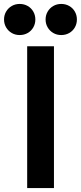

<svg xmlns="http://www.w3.org/2000/svg" viewBox="-58 -955 410 975"><path d="M216 0H80V-720H216ZM173.5 -856Q173.5 -878 184 -896Q194.5 -914 212.5 -924.5Q230.5 -935 253 -935Q275.5 -935 293.8 -924.5Q312 -914 322.2 -896Q332.5 -878 332.5 -856Q332.5 -834 322.2 -816Q312 -798 293.8 -787.5Q275.5 -777 253 -777Q230.5 -777 212.5 -787.5Q194.5 -798 184 -816Q173.5 -834 173.5 -856ZM-37.5 -856Q-37.5 -878 -27 -896Q-16.5 -914 1.5 -924.5Q19.5 -935 42 -935Q64.5 -935 82.8 -924.5Q101 -914 111.2 -896Q121.5 -878 121.5 -856Q121.5 -834 111.2 -816Q101 -798 82.8 -787.5Q64.5 -777 42 -777Q19.5 -777 1.5 -787.5Q-16.5 -798 -27 -816Q-37.5 -834 -37.5 -856Z"/></svg>

Font: Hauora ExtraBold
Style: Regular
Weight: 800
Designer: Wayne Shih
Foundry: WCYS
Version: Version 1.001